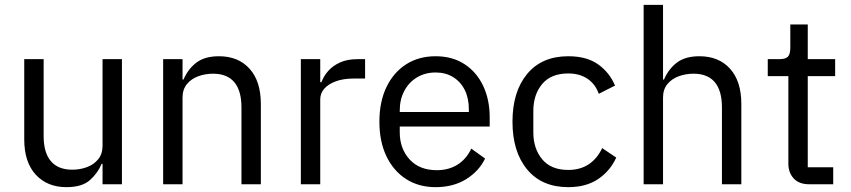

<svg xmlns="http://www.w3.org/2000/svg" viewBox="-20 -760 3509 792"><path d="M403 0V-84H399Q384 -47 351.5 -17.5Q319 12 254 12Q175 12 127.5 -39.5Q80 -91 80 -185V-516H160V-199Q160 -130 190 -95Q220 -60 278 -60Q310 -60 338.5 -70.5Q367 -81 385 -103Q403 -125 403 -159V-516H483V0Z M733 0H653V-516H733V-432H737Q756 -476 790.5 -502Q825 -528 883 -528Q963 -528 1009.5 -476.5Q1056 -425 1056 -331V0H976V-317Q976 -386 946.5 -421Q917 -456 859 -456Q827 -456 798 -445.5Q769 -435 751 -413Q733 -391 733 -358Z M1301 0H1221V-516H1301V-421H1306Q1315 -446 1334 -467.5Q1353 -489 1383 -502.5Q1413 -516 1455 -516H1486V-436H1439Q1396 -436 1365 -424.5Q1334 -413 1317.5 -394Q1301 -375 1301 -350Z M1777 12Q1707 12 1655 -21.5Q1603 -55 1574 -115.5Q1545 -176 1545 -258Q1545 -340 1574 -400.5Q1603 -461 1655 -494.5Q1707 -528 1777 -528Q1846 -528 1896 -495.5Q1946 -463 1973 -406Q2000 -349 2000 -276V-238H1629V-214Q1629 -147 1669.5 -102.5Q1710 -58 1782 -58Q1831 -58 1867.5 -81Q1904 -104 1924 -147L1981 -106Q1956 -54 1903 -21Q1850 12 1777 12ZM1777 -461Q1734 -461 1700.5 -441Q1667 -421 1648 -385.5Q1629 -350 1629 -305V-298H1914V-309Q1914 -355 1897 -389Q1880 -423 1849 -442Q1818 -461 1777 -461Z M2324 12Q2215 12 2154.5 -61Q2094 -134 2094 -258Q2094 -382 2154.5 -455Q2215 -528 2324 -528Q2401 -528 2448 -494Q2495 -460 2517 -407L2450 -373Q2436 -413 2403.5 -435Q2371 -457 2324 -457Q2253 -457 2216.5 -413.5Q2180 -370 2180 -302V-214Q2180 -147 2216.5 -103Q2253 -59 2324 -59Q2373 -59 2408 -82Q2443 -105 2464 -149L2522 -110Q2497 -55 2447.5 -21.5Q2398 12 2324 12Z M2635 0V-740H2715V-432H2719Q2738 -476 2772.5 -502Q2807 -528 2865 -528Q2945 -528 2991.5 -476.5Q3038 -425 3038 -331V0H2958V-317Q2958 -386 2928.5 -421Q2899 -456 2841 -456Q2809 -456 2780 -445.5Q2751 -435 2733 -413Q2715 -391 2715 -358V0Z M3417 0H3317Q3276 0 3254 -24Q3232 -48 3232 -85V-446H3147V-516H3195Q3221 -516 3230.5 -526.5Q3240 -537 3240 -563V-659H3312V-516H3425V-446H3312V-70H3417Z"/></svg>

Font: IBM Plex Sans Var
Style: Regular
Weight: 400
Designer: Mike Abbink, Paul van der Laan, Pieter van Rosmalen
Foundry: Bold Monday
Version: Version 3.000